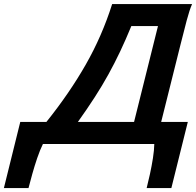

<svg xmlns="http://www.w3.org/2000/svg" viewBox="-67 -726 989 968"><path d="M608.9 -111.3 729.5 -594.7H595.2Q566.9 -525.9 538.8 -466.6Q510.7 -407.2 479.7 -351.1Q448.7 -294.9 411.1 -236.6Q373.5 -178.2 325.7 -111.3ZM710.9 0H149.4Q134.3 30.8 120.6 71Q106.9 111.3 95.7 151.6Q84.5 191.9 76.7 222.2H-47.4L35.2 -111.3H167Q283.2 -256.3 365.2 -400.1Q447.3 -543.9 498.5 -705.6H901.4Q888.7 -676.8 874.3 -623Q859.9 -569.3 842.3 -498L745.6 -111.3H879.9L796.9 222.2H672.4Q680.2 191.9 689 151.6Q697.8 111.3 704.1 71Q710.4 30.8 710.9 0Z"/></svg>

Font: Andika
Style: Bold Italic
Weight: 700
Italic angle: -14°
Designer: Victor Gaultney, Annie Olsen, Julie Remington, Don Collingsworth, Eric Hays, Becca Hirsbrunner
Foundry: SIL International
Version: Version 6.101